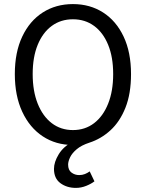

<svg xmlns="http://www.w3.org/2000/svg" viewBox="-20 -688 704 927"><path d="M346.3 219.2Q302.6 219.2 271.6 196.3Q240.6 173.4 240.6 127.3Q240.6 94.6 263.4 57.1Q286.1 19.5 330.5 -3.3L332.1 12Q249.7 12 186.4 -29.8Q123.2 -71.5 87.4 -148.5Q51.6 -225.4 51.6 -330.5Q51.6 -435.6 87.4 -511.4Q123.2 -587.2 186.4 -627.7Q249.7 -668.3 332.1 -668.3Q414.5 -668.3 477.8 -627.7Q541 -587.2 576.8 -511.4Q612.6 -435.6 612.6 -330.5Q612.6 -235.7 585.8 -168.3Q559 -100.8 513.5 -59.1Q468 -17.4 411.8 0.7Q373 13.4 350.5 32.4Q328.1 51.3 318.5 71.3Q308.9 91.3 308.9 106.9Q308.9 133.1 325.2 145.2Q341.4 157.3 362.3 157.3Q377.4 157.3 389.9 152.3Q402.3 147.3 413.1 139.5L436 187.5Q420.3 199.7 396.1 209.4Q371.9 219.2 346.3 219.2ZM332.1 -60Q390.7 -60 434.4 -93.4Q478 -126.9 502.2 -187.7Q526.4 -248.4 526.4 -330.5Q526.4 -412.3 502.2 -471.5Q478 -530.7 434.4 -562.8Q390.7 -594.9 332.1 -594.9Q273.5 -594.9 229.8 -562.8Q186.2 -530.7 162 -471.5Q137.8 -412.3 137.8 -330.5Q137.8 -248.4 162 -187.7Q186.2 -126.9 229.8 -93.4Q273.5 -60 332.1 -60Z"/></svg>

Font: Source Sans 3 VF
Style: Regular
Weight: 200
Designer: Paul D. Hunt
Foundry: Adobe
Version: Version 3.046;hotconv 1.0.118;makeotfexe 2.5.65603